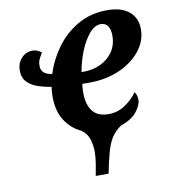

<svg xmlns="http://www.w3.org/2000/svg" viewBox="-84 -618 795 900"><g transform="rotate(-10 313.5 -168.0)"><path d="M299 210Q304 183 309 153.5Q314 124 314 97Q314 66 305 37.5Q296 9 270 -10Q222 -32 193 -77.5Q164 -123 164 -193Q164 -215 168 -237Q136 -242 105.5 -252Q75 -262 54.5 -282.5Q34 -303 34 -339Q34 -372 55 -396Q76 -420 110 -420Q122 -420 132 -415.5Q142 -411 151 -404Q143 -391 136 -377Q129 -363 129 -344Q129 -303 181 -296Q200 -358 241 -415.5Q282 -473 344 -509.5Q406 -546 487 -546Q553 -546 590 -515.5Q627 -485 627 -431Q627 -376 590.5 -329.5Q554 -283 490.5 -254.5Q427 -226 346 -226H312Q310 -216 309.5 -205.5Q309 -195 309 -183Q309 -127 333.5 -96Q358 -65 409 -65Q454 -65 490 -90Q526 -115 546 -145Q558 -130 558 -108Q558 -82 533.5 -51Q509 -20 458 -3Q427 18 410.5 44.5Q394 71 383 110.5Q372 150 360 210ZM327 -281Q373 -281 410 -299Q447 -317 468.5 -349Q490 -381 490 -424Q490 -454 478.5 -470.5Q467 -487 446 -487Q416 -487 390 -456Q364 -425 345 -377.5Q326 -330 318 -281Z"/></g></svg>

Font: Noto Serif SemiCondensed
Style: Bold Italic
Weight: 700
Width: 4
Italic angle: -12°
Designer: Monotype Design Team
Foundry: Monotype Imaging Inc.
Version: Version 2.014